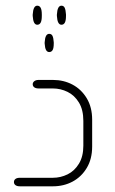

<svg xmlns="http://www.w3.org/2000/svg" viewBox="-20 -655 403 675"><path d="M111 -568Q104 -568 100 -575.5Q96 -583 95 -599V-604Q96 -620 100 -627.5Q104 -635 111 -635Q119 -635 123 -627.5Q127 -620 127 -604V-599Q127 -583 123 -575.5Q119 -568 111 -568ZM196 -568Q189 -568 185 -575.5Q181 -583 180 -599V-604Q181 -620 185 -627.5Q189 -635 196 -635Q204 -635 207.5 -627.5Q211 -620 212 -604V-599Q212 -583 208 -575.5Q204 -568 196 -568ZM137 -506Q138 -522 142 -529Q146 -536 153 -536Q161 -536 164.5 -529Q168 -522 169 -506V-502Q169 -486 165 -479Q161 -472 153 -472Q146 -472 142 -479Q138 -486 137 -502ZM166 0H50Q40 0 34.5 -4Q29 -8 29 -15Q29 -22 34.5 -26Q40 -30 50 -30H166Q193 -30 217.5 -42Q242 -54 257.5 -79.5Q273 -105 273 -143V-230Q273 -269 257.5 -294.5Q242 -320 217.5 -332Q193 -344 166 -344H116Q106 -344 100.5 -348Q95 -352 95 -359Q95 -365 100.5 -369.5Q106 -374 116 -374H166Q204 -374 235 -357.5Q266 -341 285 -309.5Q304 -278 304 -234V-140Q304 -96 285 -64.5Q266 -33 235 -16.5Q204 0 166 0Z"/></svg>

Font: Beiruti ExtraLight
Style: Regular
Weight: 250
Designer: Arlette Boutros
Foundry: Boutros
Version: Version 1.41